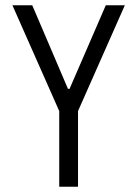

<svg xmlns="http://www.w3.org/2000/svg" viewBox="-20 -706 519 726"><path d="M204 0V-286L27 -686H102L237 -370H243L380 -686H452L275 -286V0Z"/></svg>

Font: Archivo ExtraCondensed Light
Style: Regular
Weight: 300
Width: 2
Designer: Hector Gatti
Foundry: Omnibus-Type
Version: Version 2.001